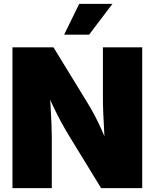

<svg xmlns="http://www.w3.org/2000/svg" viewBox="-20 -972 799 992"><path d="M44.4 0V-727.5H256.3L431.2 -441.9Q450.2 -411.1 469 -375.7Q487.8 -340.3 506.6 -298.3Q525.4 -256.3 543.9 -205.6L524.4 -187Q522 -226.6 519 -278.1Q516.1 -329.6 513.9 -378.9Q511.7 -428.2 511.7 -460.9V-727.5H714.8V0H502.4L339.8 -265.6Q316.4 -303.7 295.4 -342.5Q274.4 -381.3 253.4 -425.8Q232.4 -470.2 207.5 -524.9L234.4 -528.8Q238.3 -477.5 241.2 -427.2Q244.1 -377 245.8 -335Q247.6 -293 247.6 -265.6V0ZM311.5 -793 389.2 -952.1H561L440.4 -793Z"/></svg>

Font: Inter 20pt Black
Style: Regular
Weight: 900
Version: Version 4.001;git-66647c0bb